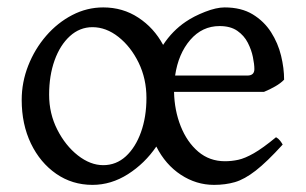

<svg xmlns="http://www.w3.org/2000/svg" viewBox="-20 -489 833 523"><path d="M231.9 14.6Q176.8 14.6 133.1 -15.6Q89.4 -45.9 64.2 -98.1Q39.1 -150.4 39.1 -216.8Q39.1 -265.1 56.9 -310.3Q74.7 -355.5 105.7 -391.4Q136.7 -427.2 176.8 -448Q216.8 -468.8 261.2 -468.8Q314.5 -468.8 356.9 -440.9Q399.4 -413.1 424.3 -366.7Q449.7 -405.3 485.8 -429.7Q507.8 -444.8 538.6 -456.8Q569.3 -468.8 591.8 -468.8Q637.2 -468.8 668.2 -450Q699.2 -431.2 718.3 -401.4Q737.3 -371.6 745.6 -337.4Q753.9 -303.2 753.9 -272Q744.6 -262.2 729.7 -253.7Q714.8 -245.1 699.2 -238.8H454.1Q455.1 -188.5 472.2 -145.3Q489.3 -102.1 520 -75.9Q550.8 -49.8 592.8 -49.8Q610.8 -49.8 628.9 -53.7Q647 -57.6 671.4 -71.5Q695.8 -85.4 731.9 -115.2Q738.3 -111.8 743.2 -105.5Q748 -99.1 750 -95.2Q707 -47.9 676.5 -24.2Q646 -0.5 619.9 7.1Q593.8 14.6 563 14.6Q514.6 14.6 472.7 -12.9Q430.7 -40.5 405.8 -89.8Q374.5 -43.9 328.6 -14.6Q282.7 14.6 231.9 14.6ZM457 -283.2H653.8Q672.9 -283.2 672.9 -300.8Q672.9 -314 668.9 -333.5Q665 -353 655 -372.6Q645 -392.1 626.5 -405Q607.9 -418 578.1 -418Q530.8 -418 498.3 -380.4Q465.8 -342.8 457 -283.2ZM261.2 -39.1Q296.4 -39.1 322.8 -63.2Q349.1 -87.4 364 -128.9Q378.9 -170.4 378.9 -222.2Q378.9 -274.4 357.7 -318.1Q336.4 -361.8 302.7 -388.4Q269 -415 231.9 -415Q197.3 -415 170.4 -390.6Q143.6 -366.2 128.7 -324.7Q113.8 -283.2 113.8 -231Q113.8 -179.7 136 -136Q158.2 -92.3 192.1 -65.7Q226.1 -39.1 261.2 -39.1Z"/></svg>

Font: David Libre
Style: Regular
Weight: 400
Designer: Ismar David, J. Victor Gaultney, Annie Olsen and Meir Sadan
Foundry: Monotype Imaging Inc. & SIL International
Version: Version 1.100; ttfautohint (v1.8.4.7-5d5b)